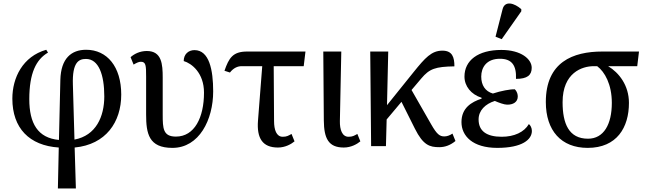

<svg xmlns="http://www.w3.org/2000/svg" viewBox="-20 -828 3659 1088"><path d="M308 240H410L403 8C580 -9 667 -136 667 -292C667 -450 587 -546 468 -546C385 -546 325 -498 322 -375L314 -35C194 -46 146 -129 146 -266C146 -414 185 -491 252 -530L242 -546C109 -508 50 -388 50 -269C50 -102 146 -3 313 8ZM393 -349C389 -475 426 -494 467 -494C539 -494 571 -405 571 -282C571 -167 524 -60 402 -37Z M957 10C1109 10 1188 -150 1188 -310C1188 -431 1166 -544 1082 -544C1048 -544 1021 -521 1021 -482C1066 -469 1136 -415 1136 -303C1136 -162 1082 -54 977 -54C904 -54 902 -100 902 -179V-388C902 -464 897 -539 812 -539C772 -539 740 -522 720 -504L737 -462C754 -472 766 -478 778 -478C807 -478 808 -457 808 -393V-179C808 -71 823 10 957 10Z M1555 8C1597 8 1631 -12 1649 -27L1632 -69C1614 -59 1605 -53 1582 -53C1546 -53 1533 -93 1533 -142L1531 -453H1701L1711 -536H1380C1299 -536 1277 -499 1252 -427L1283 -417C1303 -443 1327 -453 1349 -453H1466L1442 -145C1434 -44 1468 8 1555 8Z M1928 8C1970 8 2004 -12 2022 -27L2005 -69C1987 -59 1978 -53 1955 -53C1919 -53 1905 -93 1906 -142L1914 -536H1812L1815 -145C1816 -44 1841 8 1928 8Z M2083 0H2167L2171 -151L2255 -251L2331 -99C2378 -5 2415 6 2469 6C2503 6 2533 -6 2561 -29L2544 -71C2528 -60 2512 -55 2498 -55C2472 -55 2456 -66 2423 -124L2312 -318L2367 -383C2414 -439 2447 -450 2555 -452C2555 -504 2543 -541 2487 -541C2425 -541 2389 -500 2325 -421L2173 -232L2180 -536H2078Z M2823 -606 2934 -764V-776C2896 -810 2841 -827 2828 -776L2788 -620ZM2798 10C2939 10 2994 -37 2994 -86C2994 -103 2986 -118 2977 -125C2950 -79 2894 -53 2823 -53C2738 -53 2692 -85 2692 -151C2692 -202 2730 -239 2784 -256C2807 -246 2837 -235 2853 -235C2888 -234 2914 -250 2914 -281C2914 -292 2911 -309 2897 -322C2873 -323 2818 -313 2773 -298C2730 -310 2707 -345 2707 -394C2707 -446 2737 -495 2813 -495C2880 -495 2907 -458 2904 -381C2968 -381 2993 -402 2993 -444C2993 -493 2933 -545 2821 -545C2688 -545 2612 -485 2612 -394C2612 -340 2649 -293 2709 -274V-269C2651 -250 2595 -216 2595 -136C2595 -58 2658 10 2798 10Z M3310 10C3476 10 3544 -106 3544 -245C3544 -344 3488 -416 3426 -453H3591L3601 -536H3393C3226 -536 3073 -476 3073 -250C3073 -88 3160 10 3310 10ZM3312 -42C3203 -42 3168 -128 3168 -249C3168 -416 3279 -453 3344 -453H3364C3407 -421 3447 -350 3447 -245C3447 -123 3401 -42 3312 -42Z"/></svg>

Font: Noto Serif
Style: Regular
Weight: 400
Designer: Monotype Design Team
Foundry: Monotype Imaging Inc.
Version: Version 2.015